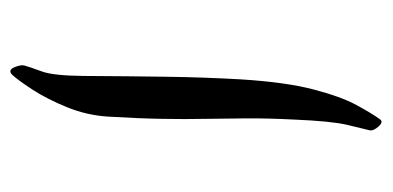

<svg xmlns="http://www.w3.org/2000/svg" viewBox="-206 -522 730 357"><g transform="rotate(-90 158.5 -343.0)"><path d="M120.6 -505.4Q123 -545.9 138.2 -583Q153.3 -620.1 171.1 -647.5Q189 -674.8 198.7 -685.1Q207 -692.9 212.2 -681.2Q217.3 -669.4 215.8 -662.6Q212.9 -651.9 204.8 -630.1Q196.8 -608.4 196.3 -552.7Q195.8 -470.2 194.8 -398.2Q193.8 -326.2 189.9 -259.3Q184.6 -175.3 171.1 -124.3Q157.7 -73.2 142.3 -44.9Q127 -16.6 115.7 -1Q110.8 5.9 102.3 -3.7Q93.8 -13.2 95.2 -20Q98.6 -33.7 105.5 -62.7Q112.3 -91.8 115.2 -161.1Q117.7 -210.4 117.4 -249.5Q117.2 -288.6 116.5 -325.7Q115.7 -362.8 116.5 -405.5Q117.2 -448.2 120.6 -505.4Z"/></g></svg>

Font: Awami Nastaliq
Style: Bold
Weight: 700
Designer: Peter Martin, SIL International
Foundry: SIL International
Version: Version 3.100